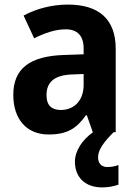

<svg xmlns="http://www.w3.org/2000/svg" viewBox="-20 -628 594 838"><path d="M408 59C408 26 432 -7 476 -51H485V-415C485 -545 411 -608 276 -608C207 -608 138 -590 83 -560L129 -461C178 -485 222 -500 268 -500C317 -500 345 -472 345 -417V-391L258 -388C112 -383 38 -330 38 -214C38 -107 97 -41 192 -41C273 -41 314 -67 355 -125H359L385 -51H386C340 -18 307 29 307 78C307 144 350 190 426 190C456 190 479 184 497 178V92C486 97 468 101 448 101C424 101 408 86 408 59ZM294 -303 345 -305V-257C345 -188 302 -148 246 -148C207 -148 183 -166 183 -213C183 -266 213 -300 294 -303Z"/></svg>

Font: Noto Sans Tamil UI SemiCondensed
Style: Bold
Weight: 700
Width: 4
Designer: Jelle Bosma - Monotype Design Team
Foundry: Monotype Imaging Inc.
Version: Version 2.004